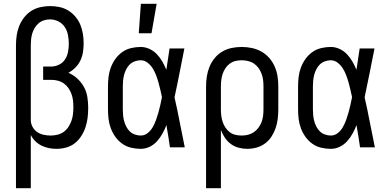

<svg xmlns="http://www.w3.org/2000/svg" viewBox="-20 -775 2040 1010"><path d="M64 215V-535Q64 -561 67.5 -587Q71 -613 80.5 -637Q90 -661 106 -682Q122 -703 143.5 -717Q165 -731 191 -737Q217 -743 243 -743Q268 -743 292.5 -738Q317 -733 338.5 -720Q360 -707 376.5 -687.5Q393 -668 402.5 -645Q412 -622 416 -597Q420 -572 420 -547Q420 -524 416.5 -501Q413 -478 403 -457Q393 -436 376.5 -419.5Q360 -403 340 -392Q366 -381 387 -361.5Q408 -342 421.5 -317.5Q435 -293 439.5 -264.5Q444 -236 444 -208Q444 -182 441 -156.5Q438 -131 430 -106.5Q422 -82 408 -60Q394 -38 374 -22Q354 -6 328.5 1Q303 8 277 8Q257 8 237 4Q217 0 198.5 -9Q180 -18 165.5 -32.5Q151 -47 142 -65V215ZM247 -62Q265 -62 283 -66.5Q301 -71 315.5 -81.5Q330 -92 340 -107.5Q350 -123 356 -140Q362 -157 364 -175Q366 -193 366 -212Q366 -229 364 -246.5Q362 -264 356 -280.5Q350 -297 340 -311.5Q330 -326 316 -336Q302 -346 284.5 -350.5Q267 -355 250 -355H207V-425H250Q271 -425 291 -435Q311 -445 322.5 -463Q334 -481 338 -502.5Q342 -524 342 -545Q342 -568 337.5 -591Q333 -614 320.5 -633Q308 -652 287 -662.5Q266 -673 243 -673Q227 -673 211 -668Q195 -663 183 -652.5Q171 -642 162.5 -628Q154 -614 149.5 -598.5Q145 -583 143.5 -567Q142 -551 142 -535V-143Q142 -125 151 -108Q160 -91 175.5 -80.5Q191 -70 209.5 -66Q228 -62 247 -62Z M720 8Q695 8 669.5 2Q644 -4 623 -19Q602 -34 587 -55Q572 -76 563 -100Q554 -124 551 -149Q548 -174 548 -200V-320Q548 -346 551 -371Q554 -396 563 -420Q572 -444 587 -465Q602 -486 623 -501Q644 -516 669.5 -522Q695 -528 720 -528Q744 -528 766.5 -517.5Q789 -507 805.5 -489.5Q822 -472 834 -451Q846 -430 855 -408Q859 -436 863.5 -464Q868 -492 872 -520H950Q937 -456 924.5 -391.5Q912 -327 898 -263Q913 -198 925.5 -132Q938 -66 952 0H874Q870 -28 865.5 -56.5Q861 -85 856 -113V-118Q847 -95 835 -73Q823 -51 806.5 -32.5Q790 -14 767.5 -3Q745 8 720 8ZM720 -62Q741 -62 757.5 -75.5Q774 -89 784 -107Q794 -125 801 -144.5Q808 -164 813.5 -183.5Q819 -203 823.5 -223.5Q828 -244 832 -264Q828 -283 823.5 -302.5Q819 -322 813.5 -341.5Q808 -361 801 -379.5Q794 -398 783.5 -415Q773 -432 756.5 -445Q740 -458 720 -458Q705 -458 689.5 -452.5Q674 -447 663 -436.5Q652 -426 644.5 -411.5Q637 -397 633 -382Q629 -367 627.5 -351.5Q626 -336 626 -320V-200Q626 -184 627.5 -168.5Q629 -153 633 -138Q637 -123 644.5 -108.5Q652 -94 663 -83.5Q674 -73 689.5 -67.5Q705 -62 720 -62ZM710 -600 721 -755H804L777 -600Z M1064 215V-320Q1064 -347 1068 -373Q1072 -399 1082 -423.5Q1092 -448 1109 -469Q1126 -490 1149 -503.5Q1172 -517 1198 -522.5Q1224 -528 1251 -528Q1278 -528 1304.5 -522.5Q1331 -517 1354.5 -504Q1378 -491 1396 -470.5Q1414 -450 1425 -425Q1436 -400 1440 -373.5Q1444 -347 1444 -320V-200Q1444 -175 1441 -150Q1438 -125 1430 -101.5Q1422 -78 1408.5 -57Q1395 -36 1375 -21Q1355 -6 1330.5 1Q1306 8 1281 8Q1258 8 1235.5 2Q1213 -4 1194.5 -17.5Q1176 -31 1163 -50.5Q1150 -70 1142 -91V215ZM1251 -62Q1268 -62 1284.5 -66Q1301 -70 1315 -79.5Q1329 -89 1339.5 -103Q1350 -117 1356 -133Q1362 -149 1364 -166Q1366 -183 1366 -200V-320Q1366 -337 1364 -354Q1362 -371 1356 -387Q1350 -403 1340 -417Q1330 -431 1316 -440.5Q1302 -450 1285 -454Q1268 -458 1251 -458Q1234 -458 1218 -454Q1202 -450 1188.5 -440Q1175 -430 1165.5 -415.5Q1156 -401 1151 -385.5Q1146 -370 1144 -353.5Q1142 -337 1142 -320V-200Q1142 -183 1144 -166.5Q1146 -150 1151 -134.5Q1156 -119 1165.5 -104.5Q1175 -90 1188 -80Q1201 -70 1217.5 -66Q1234 -62 1251 -62Z M1720 8Q1695 8 1669.5 2Q1644 -4 1623 -19Q1602 -34 1587 -55Q1572 -76 1563 -100Q1554 -124 1551 -149Q1548 -174 1548 -200V-320Q1548 -346 1551 -371Q1554 -396 1563 -420Q1572 -444 1587 -465Q1602 -486 1623 -501Q1644 -516 1669.5 -522Q1695 -528 1720 -528Q1744 -528 1766.5 -517.5Q1789 -507 1805.5 -489.5Q1822 -472 1834 -451Q1846 -430 1855 -408Q1859 -436 1863.5 -464Q1868 -492 1872 -520H1950Q1937 -456 1924.5 -391.5Q1912 -327 1898 -263Q1913 -198 1925.5 -132Q1938 -66 1952 0H1874Q1870 -28 1865.5 -56.5Q1861 -85 1856 -113V-118Q1847 -95 1835 -73Q1823 -51 1806.5 -32.5Q1790 -14 1767.5 -3Q1745 8 1720 8ZM1720 -62Q1741 -62 1757.5 -75.5Q1774 -89 1784 -107Q1794 -125 1801 -144.5Q1808 -164 1813.5 -183.5Q1819 -203 1823.5 -223.5Q1828 -244 1832 -264Q1828 -283 1823.5 -302.5Q1819 -322 1813.5 -341.5Q1808 -361 1801 -379.5Q1794 -398 1783.5 -415Q1773 -432 1756.5 -445Q1740 -458 1720 -458Q1705 -458 1689.5 -452.5Q1674 -447 1663 -436.5Q1652 -426 1644.5 -411.5Q1637 -397 1633 -382Q1629 -367 1627.5 -351.5Q1626 -336 1626 -320V-200Q1626 -184 1627.5 -168.5Q1629 -153 1633 -138Q1637 -123 1644.5 -108.5Q1652 -94 1663 -83.5Q1674 -73 1689.5 -67.5Q1705 -62 1720 -62Z"/></svg>

Font: Iosevka Fuck
Style: Regular
Weight: 400
Monospace: yes
Designer: Belleve Invis
Foundry: Belleve Invis
Version: Version 28.0.7; ttfautohint (v1.8.3)